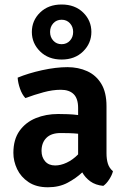

<svg xmlns="http://www.w3.org/2000/svg" viewBox="-20 -798 550 832"><path d="M38 -135.5Q38 -193.5 64.5 -230.8Q91 -268 135 -286Q179 -304 232 -304Q250 -304 273 -303.2Q296 -302.5 318.5 -299.5V-330Q318.5 -371 299.2 -390Q280 -409 243.5 -409Q208 -409 168.5 -398.2Q129 -387.5 90 -373Q75.5 -388.5 66.8 -413.5Q58 -438.5 56.5 -461.5Q102 -480.5 162.2 -493.8Q222.5 -507 272.5 -507Q319.5 -507 358 -489.5Q396.5 -472 419 -434.8Q441.5 -397.5 441.5 -338V-134Q441.5 -108 447.5 -88.8Q453.5 -69.5 469.5 -56Q465.5 -39.5 453.2 -20.5Q441 -1.5 427.5 7.5Q393.5 4 371.2 -12.2Q349 -28.5 336.5 -51Q309.5 -25.5 272.8 -6Q236 13.5 187.5 13.5Q137 13.5 103.8 -8.8Q70.5 -31 54.2 -65.2Q38 -99.5 38 -135.5ZM160 -144Q160 -117 175.5 -99Q191 -81 219 -81Q243 -81 269.2 -93.2Q295.5 -105.5 318.5 -129V-218.5Q299 -220.5 279 -221Q259 -221.5 242.5 -221.5Q202 -221.5 181 -200.5Q160 -179.5 160 -144ZM118 -659.5Q118 -709 153.8 -743.8Q189.5 -778.5 247 -778.5Q304.5 -778.5 340.2 -743.8Q376 -709 376 -659.5Q376 -610.5 340.2 -575.2Q304.5 -540 247 -540Q189.5 -540 153.8 -575.2Q118 -610.5 118 -659.5ZM197 -659.5Q197 -637 211 -621.8Q225 -606.5 247 -606.5Q269 -606.5 283 -621.8Q297 -637 297 -659.5Q297 -682 283 -697.2Q269 -712.5 247 -712.5Q225 -712.5 211 -697.2Q197 -682 197 -659.5Z"/></svg>

Font: Signika Negative SemiBold
Style: Regular
Weight: 600
Designer: Anna Giedryś
Foundry: Anna Giedryś
Version: Version 2.000; ttfautohint (v1.8.3) -l 8 -r 50 -G 200 -x 9 -